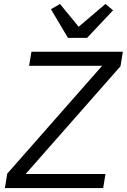

<svg xmlns="http://www.w3.org/2000/svg" viewBox="-20 -963 649 983"><path d="M519.9 -72.1H111.2L596.9 -623.9L609 -698.2H141L128.9 -626.1H502.8L17 -73.9L5 0H508.2ZM240.8 -915.8 327.8 -769.2H425.8L558.9 -910.2L519.9 -942.8L382.8 -826L286.9 -942.8Z"/></svg>

Font: Margiela Mono Italic Italic
Style: Regular
Weight: 400
Designer: Mike Abbink, Paul van der Laan, Pieter van Rosmalen
Foundry: Bold Monday
Version: Version 2.003 2021